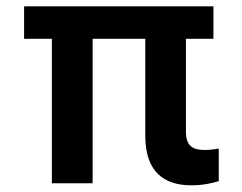

<svg xmlns="http://www.w3.org/2000/svg" viewBox="-20 -565 747 592"><path d="M611.9 -102.6C576.7 -102.6 553.3 -112.9 553.3 -158.7V-445.3H638.1V-545.5H54.3V-445.3H139.9V0H265.6V-445.3H427.9V-147C427.9 -36.2 484.4 6.4 570.3 6.4C605.1 6.4 633.2 0 654.5 -6.4V-106.9C644.5 -105.1 628.2 -102.6 611.9 -102.6Z"/></svg>

Font: RA Gorm Semi Bold
Style: Regular
Weight: 600
Designer: Rasmus Andersson
Foundry: rsms
Version: Version 3.000;hotconv 1.0.109;makeotfexe 2.5.65596